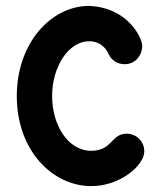

<svg xmlns="http://www.w3.org/2000/svg" viewBox="-20 -612 552 652"><path d="M290 -100C210 -100 157 -188 157 -286C157 -386 213 -472 283 -472C311 -472 336 -457 348 -430C357 -408 379 -394 403 -394C442 -394 463 -427 463 -456C463 -483 415 -586 283 -592C152 -592 37 -464 37 -286C37 -100 159 20 290 20C389 20 470 -51 470 -98C470 -133 442 -158 410 -158C357 -158 362 -100 290 -100Z"/></svg>

Font: LS
Style: Bold
Weight: 700
Designer: BSozoo
Foundry: BSozoo
Version: Version 001.000